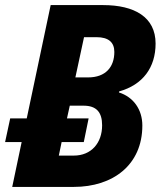

<svg xmlns="http://www.w3.org/2000/svg" viewBox="-36 -734 634 754"><path d="M12 0H254C407 0 523 -86 523 -241C523 -304 488 -353 431 -371L432 -375C525 -401 575 -469 575 -563C575 -667 492 -714 369 -714H163L69 -269H4L-16 -176H49ZM310 -430H260L294 -588H343C390 -588 413 -568 413 -530C413 -471 379 -430 310 -430ZM254 -123H195L206 -176H293L312 -269H227L238 -319H292C343 -319 365 -293 365 -242C365 -172 322 -123 254 -123Z"/></svg>

Font: Noto Sans SemiCondensed ExtraBold
Style: Italic
Weight: 800
Width: 4
Italic angle: -12°
Designer: Monotype Design Team
Foundry: Monotype Imaging Inc.
Version: Version 2.013